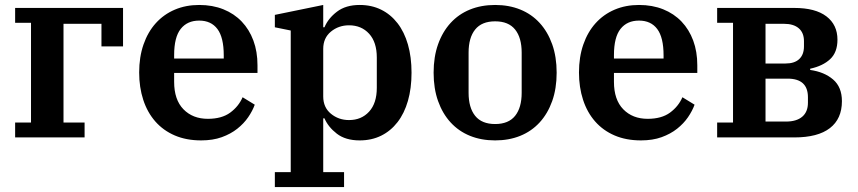

<svg xmlns="http://www.w3.org/2000/svg" viewBox="-20 -554 3458 774"><path d="M41 -60H105V-462H41V-522H476V-367H389V-458H236V-60H321V0H41Z M791 12Q731 12 684.5 -8Q638 -28 606 -64.5Q574 -101 557.5 -151.5Q541 -202 541 -262Q541 -324 558.5 -374.5Q576 -425 608 -460.5Q640 -496 684.5 -515Q729 -534 783 -534Q837 -534 880.5 -516.5Q924 -499 954.5 -467Q985 -435 1001.5 -390.5Q1018 -346 1018 -291V-260H682V-224Q682 -152 719.5 -113.5Q757 -75 818 -75Q874 -75 908 -100Q942 -125 958 -162L1007 -132Q998 -107 980.5 -81.5Q963 -56 936.5 -35Q910 -14 874 -1Q838 12 791 12ZM682 -318H882V-331Q882 -403 856.5 -437Q831 -471 783 -471Q735 -471 708.5 -437.5Q682 -404 682 -332Z M1088 140H1152V-431L1088 -444V-494L1283 -534V-444H1288Q1303 -480 1338.5 -507Q1374 -534 1430 -534Q1478 -534 1516.5 -515Q1555 -496 1582.5 -460.5Q1610 -425 1624.5 -374.5Q1639 -324 1639 -261Q1639 -198 1624.5 -147.5Q1610 -97 1582.5 -61.5Q1555 -26 1516.5 -7Q1478 12 1430 12Q1373 12 1338 -15Q1303 -42 1288 -77H1283V140H1367V200H1088ZM1387 -70Q1437 -70 1468 -104Q1499 -138 1499 -200V-322Q1499 -384 1468 -418Q1437 -452 1387 -452Q1345 -452 1314 -426.5Q1283 -401 1283 -357V-165Q1283 -121 1314 -95.5Q1345 -70 1387 -70Z M1976 -54Q2030 -54 2056.5 -87Q2083 -120 2083 -180V-342Q2083 -402 2056.5 -435Q2030 -468 1976 -468Q1922 -468 1895.5 -435Q1869 -402 1869 -342V-180Q1869 -120 1895.5 -87Q1922 -54 1976 -54ZM1976 12Q1920 12 1874.5 -6.5Q1829 -25 1796.5 -60.5Q1764 -96 1746 -146.5Q1728 -197 1728 -261Q1728 -325 1746 -375.5Q1764 -426 1796.5 -461.5Q1829 -497 1874.5 -515.5Q1920 -534 1976 -534Q2032 -534 2077.5 -515.5Q2123 -497 2155.5 -461.5Q2188 -426 2206 -375.5Q2224 -325 2224 -261Q2224 -197 2206 -146.5Q2188 -96 2155.5 -60.5Q2123 -25 2077.5 -6.5Q2032 12 1976 12Z M2564 12Q2504 12 2457.5 -8Q2411 -28 2379 -64.5Q2347 -101 2330.5 -151.5Q2314 -202 2314 -262Q2314 -324 2331.5 -374.5Q2349 -425 2381 -460.5Q2413 -496 2457.5 -515Q2502 -534 2556 -534Q2610 -534 2653.5 -516.5Q2697 -499 2727.5 -467Q2758 -435 2774.5 -390.5Q2791 -346 2791 -291V-260H2455V-224Q2455 -152 2492.5 -113.5Q2530 -75 2591 -75Q2647 -75 2681 -100Q2715 -125 2731 -162L2780 -132Q2771 -107 2753.5 -81.5Q2736 -56 2709.5 -35Q2683 -14 2647 -1Q2611 12 2564 12ZM2455 -318H2655V-331Q2655 -403 2629.5 -437Q2604 -471 2556 -471Q2508 -471 2481.5 -437.5Q2455 -404 2455 -332Z M2871 -60H2935V-462H2871V-522H3182Q3267 -522 3311.5 -488Q3356 -454 3356 -394Q3356 -343 3326.5 -315.5Q3297 -288 3246 -277V-272Q3303 -264 3338.5 -233.5Q3374 -203 3374 -146Q3374 -75 3325.5 -37.5Q3277 0 3182 0H2871ZM3149 -64Q3191 -64 3214 -83.5Q3237 -103 3237 -140V-162Q3237 -237 3155 -237H3066V-64ZM3147 -298Q3183 -298 3202 -316Q3221 -334 3221 -367V-388Q3221 -422 3200 -440Q3179 -458 3141 -458H3066V-298Z"/></svg>

Font: IBM Plex Serif SmBld
Style: Regular
Weight: 600
Designer: Mike Abbink, Paul van der Laan, Pieter van Rosmalen
Foundry: Bold Monday
Version: Version 3.001